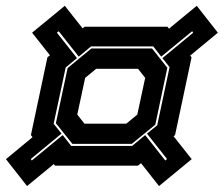

<svg xmlns="http://www.w3.org/2000/svg" viewBox="-67 -630 753 646"><path d="M24 -4 -47 -94.5 42.5 -168.5 37 -175.5 92.5 -437 101 -444 41 -520 151 -610.5 211 -534.5 217.5 -540H496.5L501.5 -533.5L595 -610.5L666 -520L573 -443L577.5 -437L522 -175.5L517 -171.5L578 -94.5L468 -4L407.5 -81L397 -72.5H118L114 -78ZM217 -214H358L395 -244.5L421.5 -368L397.5 -398.5H256.5L219.5 -368L193 -244.5ZM40 -90 144 -175.5 172.5 -139H377.5L421.5 -175.5L489 -90L495 -95L427.5 -180.5L462 -208.5L503.5 -404L479.5 -434.5L583 -520L579.5 -525L475.5 -439.5L448.5 -474H239.5L198 -439.5L130.5 -525L124.5 -520L192 -434.5L154 -403L113.5 -213.5L140 -180.5L36.5 -95ZM176.5 -146 121 -215.5 160.5 -401 240.5 -467H444.5L496 -402L455.5 -210.5L376.5 -146Z"/></svg>

Font: Tourney ExtraBold
Style: Italic
Weight: 800
Italic angle: -12°
Version: Version 1.015